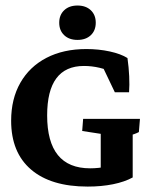

<svg xmlns="http://www.w3.org/2000/svg" viewBox="-20 -670 542 698"><path d="M298.8 8.3Q165 8.3 92.8 -53.7Q20.5 -115.7 20.5 -231Q20.5 -310.5 54 -369.1Q87.4 -427.7 148.9 -459.7Q210.4 -491.7 293.9 -491.7Q338.9 -491.7 379.2 -482.9Q419.4 -474.1 443.4 -459Q448.2 -425.3 449.7 -392.8Q451.2 -360.4 449.2 -334.5H397.5L348.1 -438L397.5 -403.3Q343.3 -430.2 285.2 -430.2Q151.4 -430.2 151.4 -250.5Q151.4 -58.1 307.6 -58.1Q370.6 -58.1 427.7 -84.5L462.4 -24.9Q433.1 -8.8 390.9 -0.2Q348.6 8.3 298.8 8.3ZM346.2 -20V-193.8H462.4V-24.9ZM346.2 -145V-213.4L360.8 -181.2L278.8 -193.8L282.2 -237.8H488.8L484.9 -189.9Q469.7 -181.6 443.8 -175.8L462.4 -213.4V-145ZM261.7 -524.9Q231.4 -524.9 213.4 -542Q195.3 -559.1 195.3 -587.4Q195.3 -615.7 213.4 -632.8Q231.4 -649.9 261.7 -649.9Q292 -649.9 310.1 -632.8Q328.1 -615.7 328.1 -587.4Q328.1 -559.1 310.1 -542Q292 -524.9 261.7 -524.9Z"/></svg>

Font: Markazi Text
Style: Regular
Weight: 400
Designer: Borna Izadpanah (Arabic designer), Fiona Ross (Arabic design director) and Florian Runge (Latin designer)
Foundry: Borna Izadpanah and Florian Runge
Version: Version 1.000